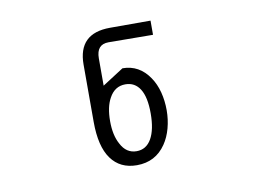

<svg xmlns="http://www.w3.org/2000/svg" viewBox="-52 -832 707 535"><g transform="rotate(-10 301.0 -565.0)"><path d="M377.9 -412.6Q390.6 -431.2 397.2 -455.6Q403.8 -480 403.8 -506.3Q403.8 -533.2 397.5 -557.6Q391.1 -582 378.4 -600.6Q350.1 -642.6 302.7 -642.6L242.7 -604V-681.2Q242.7 -720.7 276.9 -720.7L402.8 -719.7V-759.8H288.1Q197.8 -759.8 197.8 -671.4V-509.3Q197.8 -439.9 223.1 -404.8Q248.5 -369.6 295.9 -369.6Q348.6 -369.6 377.9 -412.6ZM257.3 -438Q243.2 -463.4 243.2 -503.4Q243.2 -543.5 256.8 -567.9Q272.5 -597.2 302.7 -597.2Q329.6 -597.2 344 -574.2Q358.4 -551.3 358.4 -505.4Q358.4 -459.5 343.8 -433.8Q329.1 -408.2 301.8 -408.2Q272.5 -408.2 257.3 -438Z"/></g></svg>

Font: Hack Dev
Style: Regular
Weight: 400
Designer: Christopher Simpkins
Foundry: Christopher Simpkins
Version: Version 2.0315